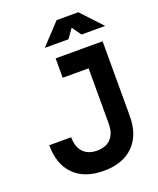

<svg xmlns="http://www.w3.org/2000/svg" viewBox="-163 -996 912 1105"><g transform="rotate(-20 293.0 -444.0)"><path d="M280.3 9.8Q162.1 9.8 97.9 -55Q33.7 -119.7 33.7 -236.3H168Q168 -177.7 197.9 -145.3Q227.9 -112.8 282.7 -112.8Q338.1 -112.8 368 -145Q397.9 -177.3 397.9 -236.3V-693.4H526.9V-236.3Q526.9 -119.2 461.7 -54.7Q396.5 9.8 280.3 9.8ZM239.3 -574.7V-693.4H466.8V-574.7ZM201.2 -771.5 319.8 -898.4H452.6L571.3 -771.5H426.3L377.9 -839.4H394.5L346.2 -771.5Z"/></g></svg>

Font: Cascadia Code PL
Style: Regular
Weight: 400
Monospace: yes
Designer: Aaron Bell
Foundry: Saja Typeworks
Version: Version 2102.003